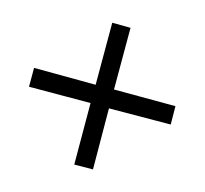

<svg xmlns="http://www.w3.org/2000/svg" viewBox="-100 -715 771 723"><g transform="rotate(-30 286.0 -353.0)"><path d="M456 -574 506 -523 336 -353 505 -183 455 -132 284 -301 117 -132 65 -183 234 -353 64 -522 116 -574 285 -403Z"/></g></svg>

Font: Noto Sans Takri
Style: Regular
Weight: 400
Designer: Monotype Design Team
Foundry: Monotype Imaging Inc.
Version: Version 2.003; ttfautohint (v1.8.4.7-5d5b)